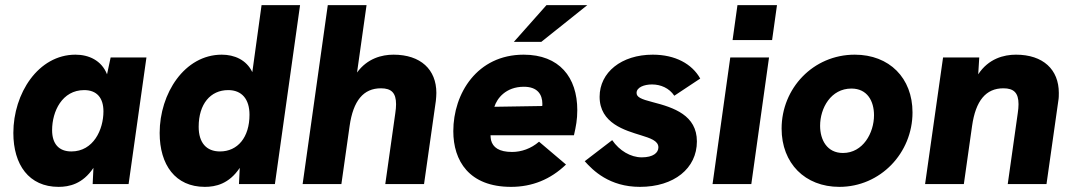

<svg xmlns="http://www.w3.org/2000/svg" viewBox="-20 -717 4181 748"><path d="M208 11C249.5 11 302 0 344 -63L341 0H481L550.5 -493H411L397 -427.5C375.5 -482 325.5 -504 274 -504C129 -504 32 -353 32 -199C32 -75 93 11 208 11ZM183 -210C183 -283 222 -366 308 -366C357 -366 383 -336 383 -283C383 -212 344 -127 258 -127C209 -127 183 -157 183 -210Z M778 11C819.5 11 872 0 914 -63L911 0H1051L1149 -697H999L963 -436C940 -484 893 -504 844 -504C699 -504 602 -353 602 -199C602 -75 663 11 778 11ZM754 -223C754 -312 800 -366 869 -366C922 -366 952 -331 952 -270C952 -182 906 -127 837 -127C784 -127 754 -161 754 -223Z M1159 0H1310L1342 -226C1356 -325 1396 -373 1464 -373C1505 -373 1523 -355 1523 -311C1523 -301 1522 -289 1520 -276L1481 0H1632L1678 -324C1679 -335 1680 -345 1680 -355C1680 -446 1619 -504 1513 -504C1467.5 -504 1411 -489.5 1371 -434.5L1408 -697H1257Z M1971 11C2053 11 2125 -18 2185 -76L2080 -165C2049 -138 2011 -125 1975 -125C1924 -125 1900 -143 1893 -171C1892 -177 1891 -183 1891 -190H2216C2224 -225 2229 -251 2229 -288C2229 -416 2159 -504 2020 -504C1839 -504 1746 -353 1746 -206C1746 -91 1807 11 1971 11ZM1906 -301C1916 -333 1950 -379 2021 -379C2074 -379 2093 -349 2093 -312L2092.5 -304ZM1982 -554H2089L2268 -697H2109Z M2473 11C2606 11 2695 -61 2695 -166C2695 -268 2605 -298 2523 -319C2476 -331 2460 -339 2460 -355C2460 -377 2490 -388 2520 -388C2554 -388 2587 -374 2607 -344L2708 -411C2676 -468 2611 -504 2523 -504C2401 -504 2316 -435 2316 -340C2316 -236 2416 -209 2477 -190C2512 -179 2545 -169 2545 -143C2545 -122 2525 -104 2480 -104C2437 -104 2393 -130 2365 -171L2258 -89C2290 -53 2354 11 2473 11Z M2756 0H2907L2976 -493H2825ZM2834 -561H2988L3007 -697H2853Z M3250 11C3410 11 3535 -121 3535 -279C3535 -413 3445 -504 3310 -504C3148 -504 3025 -373 3025 -216C3025 -81 3116 11 3250 11ZM3175 -227C3175 -296 3217 -372 3297 -372C3359 -372 3385 -323 3385 -268C3385 -199 3342 -121 3264 -121C3202 -121 3175 -172 3175 -227Z M3584 0H3735L3767 -226C3781 -325 3821 -373 3889 -373C3930 -373 3948 -355 3948 -311C3948 -301 3947 -289 3945 -276L3906 0H4057L4103 -324C4105 -335 4105 -345 4105 -355C4105 -446 4044 -504 3938 -504C3890.5 -504 3831 -488.5 3791 -427.5L3795 -493H3654Z"/></svg>

Font: HK Grotesk Black
Style: Italic
Weight: 900
Italic angle: -16°
Designer: Alfredo Marco Pradil
Foundry: Hanken Design Co.
Version: Version 3.001;FEAKit 1.0